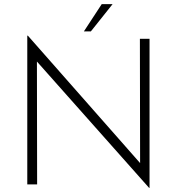

<svg xmlns="http://www.w3.org/2000/svg" viewBox="-20 -899 862 936"><path d="M707 17 160 -599 161 0H113V-725H116L663 -104L662 -710H709V17ZM529 -879 423 -746H389L476 -879Z"/></svg>

Font: Synthetic Light
Style: Regular
Weight: 300
Designer: Santiago Orozco
Foundry: Typemade
Version: Version 2.000; ttfautohint (v1.8.4.7-5d5b)